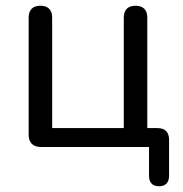

<svg xmlns="http://www.w3.org/2000/svg" viewBox="-20 -513 638 670"><path d="M535 137C558 137 570 124 570 100V-25C570 -52 556 -66 529 -66H494V-452C494 -479 479 -493 453 -493C427 -493 412 -479 412 -452V-66H162V-452C162 -479 147 -493 121 -493C95 -493 80 -479 80 -452V-43C80 -15 95 0 123 0H500V100C500 124 512 137 535 137Z"/></svg>

Font: SN Pro Book
Style: Regular
Weight: 350
Designer: Tobias Whetton
Foundry: Supernotes
Version: Version 1.003;Glyphs 3.3 (3324)